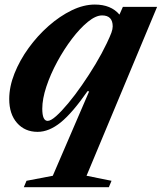

<svg xmlns="http://www.w3.org/2000/svg" viewBox="-20 -554 692 822"><path d="M82 247.5 93.5 220 206 198.5 361.5 -162.5 355 -164Q290 -70.5 240 -30Q190 10.5 141 10.5Q86.5 10.5 53 -27.5Q19.5 -65.5 19.5 -130Q19.5 -183 42 -239.5Q64.5 -296 102.5 -348.5Q140.5 -401 188.2 -443Q236 -485 287 -509.8Q338 -534.5 386 -534.5Q455 -534.5 491.5 -491.5L506 -524.5H652.5L350.5 198.5L457.5 220L446 247.5ZM184 -36.5Q197.5 -36.5 220.5 -57Q243.5 -77.5 272.2 -112Q301 -146.5 331 -189.8Q361 -233 388.8 -279.2Q416.5 -325.5 437 -368.5Q451.5 -399 457 -414.2Q462.5 -429.5 462.5 -441Q462.5 -488 417 -488Q390 -488 356.2 -460.5Q322.5 -433 288.2 -388Q254 -343 225 -289.5Q196 -236 178.5 -183.2Q161 -130.5 161 -88.5Q161 -36.5 184 -36.5Z"/></svg>

Font: Libre Caslon Text Bold
Style: Italic
Weight: 700
Italic angle: -22.583°
Designer: Pablo Impallari, Rodrigo Fuenzalida, Katja Schimmel
Foundry: Pablo Impallari, Rodrigo Fuenzalida
Version: Version 2.000